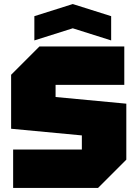

<svg xmlns="http://www.w3.org/2000/svg" viewBox="-20 -930 680 950"><path d="M45 0V-190H385V-260L35 -293V-560L175 -700H595V-510H255V-450L605 -417V-140L465 0ZM150 -730V-850L340 -910L530 -850V-730L340 -790Z"/></svg>

Font: Tektur Black
Style: Regular
Weight: 900
Designer: Adam Jagosz
Foundry: Adam Jagosz
Version: Version 1.005;gftools[0.9.30]